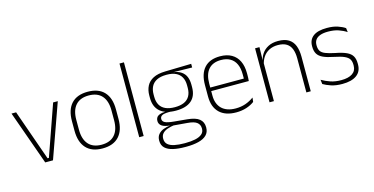

<svg xmlns="http://www.w3.org/2000/svg" viewBox="-82 -1074 3258 1671"><g transform="rotate(-15 1547.0 -239.0)"><path d="M245 -29.5 405.5 -486.5H447.5L274 0H204L30.5 -486.5H72L233 -29.5Z M719.5 12Q622 12 571.8 -43Q521.5 -98 521.5 -201V-286.5Q521.5 -389.5 572 -444Q622.5 -498.5 719.5 -498.5Q816.5 -498.5 867.2 -444Q918 -389.5 918 -286.5V-201Q918 -98 867.2 -43Q816.5 12 719.5 12ZM719.5 -21.5Q796.5 -21.5 837.2 -67.2Q878 -113 878 -199.5V-288Q878 -374 837.5 -419.5Q797 -465 719.5 -465Q642 -465 601.5 -419.5Q561 -374 561 -288V-199.5Q561 -113 601.5 -67.2Q642 -21.5 719.5 -21.5Z M1051 0V-664H1091V0Z M1420.5 -140.5Q1328.5 -140.5 1279 -182.8Q1229.5 -225 1229.5 -306V-328Q1229.5 -376.5 1248.5 -413.5Q1267.5 -450.5 1309 -471.8Q1350.5 -493 1417 -494.5L1653 -500V-467L1479.5 -470V-470.5Q1527 -464.5 1555.2 -444.8Q1583.5 -425 1595.8 -394.5Q1608 -364 1608 -325V-302Q1608 -222 1560.2 -181.2Q1512.5 -140.5 1420.5 -140.5ZM1417.5 153H1427Q1478 153 1516.2 144.8Q1554.5 136.5 1576.2 118.2Q1598 100 1598 69V67Q1598 32.5 1572.8 12.8Q1547.5 -7 1488 -11.5L1357 -22.5L1375.5 -23.5Q1338 -18.5 1309.5 -8.2Q1281 2 1265 20.2Q1249 38.5 1249 66.5V68Q1249 100.5 1270.2 119Q1291.5 137.5 1329.5 145.2Q1367.5 153 1417.5 153ZM1416 186Q1354.5 186 1308.5 175.5Q1262.5 165 1236.8 140.8Q1211 116.5 1211 75V73Q1211 39.5 1228.8 18Q1246.5 -3.5 1276 -14.8Q1305.5 -26 1340.5 -29.5L1339.5 -28.5Q1287 -33.5 1263.5 -50.2Q1240 -67 1240 -95.5V-96Q1240 -114 1248.8 -127Q1257.5 -140 1277 -147.5Q1296.5 -155 1327.5 -155.5V-163L1395.5 -144L1357 -144.5Q1312 -144 1294.5 -133.8Q1277 -123.5 1277 -103.5V-103Q1277 -81.5 1299.8 -70Q1322.5 -58.5 1378.5 -53.5L1495 -42.5Q1570 -35.5 1603 -8.2Q1636 19 1636 66.5V69Q1636 111 1609.8 136.8Q1583.5 162.5 1536.5 174.2Q1489.5 186 1426.5 186ZM1420 -172Q1469.5 -172 1502.8 -187Q1536 -202 1553 -232Q1570 -262 1570 -305.5V-329.5Q1570 -372 1553.5 -402Q1537 -432 1504.2 -447.8Q1471.5 -463.5 1423 -463.5H1419Q1365.5 -463.5 1332 -446.2Q1298.5 -429 1283.2 -398.5Q1268 -368 1268 -328.5V-307Q1268 -262.5 1285 -232.5Q1302 -202.5 1335.8 -187.2Q1369.5 -172 1420 -172Z M1924 10Q1826 10 1773.5 -41.2Q1721 -92.5 1721 -187V-290.5Q1721 -391.5 1769.5 -445Q1818 -498.5 1911 -498.5Q1973 -498.5 2015.2 -474.2Q2057.5 -450 2079.2 -404.8Q2101 -359.5 2101 -295.5V-278Q2101 -265.5 2100.5 -252.8Q2100 -240 2098.5 -225.5H2062Q2062.5 -245.5 2062.5 -263.2Q2062.5 -281 2062.5 -296Q2062.5 -350.5 2045.2 -388Q2028 -425.5 1994.2 -445.2Q1960.5 -465 1911 -465Q1837 -465 1798.5 -421Q1760 -377 1760 -293V-245V-239V-184.5Q1760 -147 1771 -117.5Q1782 -88 1803.2 -67.2Q1824.5 -46.5 1856 -35.5Q1887.5 -24.5 1929 -24.5Q1976 -24.5 2016.5 -38.5Q2057 -52.5 2092.5 -78.5L2088 -40Q2057.5 -17 2015.8 -3.5Q1974 10 1924 10ZM1741 -225.5V-257.5H2088.5V-225.5Z M2557 0V-308Q2557 -356 2544 -390.5Q2531 -425 2501.5 -443.8Q2472 -462.5 2422.5 -462.5Q2377 -462.5 2343 -444.5Q2309 -426.5 2288.5 -395.2Q2268 -364 2261 -324L2250 -356H2260Q2265.5 -394 2286.5 -426Q2307.5 -458 2344.5 -477.2Q2381.5 -496.5 2433.5 -496.5Q2493 -496.5 2528.8 -474.2Q2564.5 -452 2580.5 -410.8Q2596.5 -369.5 2596.5 -311.5V0ZM2225 0V-486.5H2264.5L2262 -362.5L2264.5 -361V0Z M2880 10Q2821.5 10 2779 -4.2Q2736.5 -18.5 2709.5 -35L2704.5 -74.5Q2740.5 -53.5 2782.5 -39Q2824.5 -24.5 2879.5 -24.5Q2944 -24.5 2979.5 -48.5Q3015 -72.5 3015 -119V-127Q3015 -157 3003 -176.8Q2991 -196.5 2960 -210.5Q2929 -224.5 2871.5 -236Q2810 -248 2774.5 -264.5Q2739 -281 2724 -306.8Q2709 -332.5 2709 -371.5V-376Q2709 -434 2750 -465Q2791 -496 2873.5 -496Q2930 -496 2970.5 -482.2Q3011 -468.5 3036 -451L3040.5 -414Q3009 -435 2968.8 -448.8Q2928.5 -462.5 2875.5 -462.5Q2831.5 -462.5 2803.5 -452Q2775.5 -441.5 2762 -422.2Q2748.5 -403 2748.5 -376V-371.5Q2748.5 -340.5 2760.8 -321.2Q2773 -302 2803.8 -289.8Q2834.5 -277.5 2888 -266.5Q2951.5 -254.5 2987.8 -237.5Q3024 -220.5 3039 -194.2Q3054 -168 3054 -128.5V-118.5Q3054 -55.5 3008.8 -22.8Q2963.5 10 2880 10Z"/></g></svg>

Font: Anek Odia ExtraLight
Style: Regular
Weight: 250
Designer: Yesha Goshar & Mahesh Sahu (Odia), Yesha Goshar (Latin)
Foundry: Ek Type
Version: Version 1.003